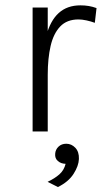

<svg xmlns="http://www.w3.org/2000/svg" viewBox="-20 -504 390 736"><path d="M105 0V-475H163V0ZM141.5 -217.5Q141.5 -306.5 157 -365.5Q172.5 -424.5 205 -454Q237.5 -483.5 288 -483.5Q305.5 -483.5 320.2 -481Q335 -478.5 350 -473L343.5 -416.5Q329 -422 311.5 -425.8Q294 -429.5 281 -429.5Q236.5 -429.5 210.8 -402.5Q185 -375.5 174 -327.8Q163 -280 163 -217.5ZM202 213 162.5 193Q190 180 207.8 164.2Q225.5 148.5 231.5 124Q213.5 123.5 201.8 113.2Q190 103 191.5 85.5Q192.5 69.5 204.2 58.2Q216 47 234 47Q254 47 268.8 62.5Q283.5 78 282.5 105.5Q281.5 132 262 162.5Q242.5 193 202 213Z"/></svg>

Font: Karla Light
Style: Regular
Weight: 300
Designer: Jonathan Pinhorn
Version: Version 2.004;gftools[0.9.33]